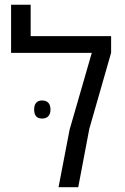

<svg xmlns="http://www.w3.org/2000/svg" viewBox="-20 -784 524 804"><path d="M225.1 0 271.5 -241.2 364.3 -562.5H26.4V-764.2H108.4V-632.8H445.3V-563L354 -244.6L307.6 0ZM156.2 -287.6Q123 -287.6 123 -325.2Q123 -344.2 131.6 -353.8Q140.1 -363.3 156.2 -363.3Q173.3 -363.3 182.4 -353.5Q191.4 -343.8 191.4 -325.2Q191.4 -307.1 182.4 -297.4Q173.3 -287.6 156.2 -287.6Z"/></svg>

Font: Wonky
Style: Regular
Weight: 400
Designer: Monotype Design Team
Foundry: Monotype Imaging Inc.
Version: Version 3.000